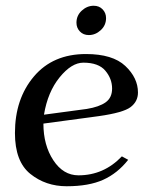

<svg xmlns="http://www.w3.org/2000/svg" viewBox="-20 -638 530 668"><path d="M246 -559Q246 -584 264.5 -601Q283 -618 306 -618Q325 -618 337 -605.5Q349 -593 349 -575Q349 -550 330.5 -533Q312 -516 289 -516Q270 -516 258 -528.5Q246 -541 246 -559ZM460 -316Q460 -285 434.5 -265.5Q409 -246 324 -234L131 -208Q131 -133 165.5 -80.5Q200 -28 253 -28Q341 -28 404 -94L426 -82Q389 -35 339 -12.5Q289 10 212 10Q139 10 85.5 -33Q32 -76 32 -175Q32 -294 98 -372Q164 -450 279 -450Q372 -450 416 -408.5Q460 -367 460 -316ZM133 -239 282 -259Q325 -266 347.5 -282Q370 -298 370 -330Q370 -364 346.5 -392Q323 -420 270 -420Q229 -420 187.5 -369Q146 -318 133 -239Z"/></svg>

Font: Judson
Style: Italic
Weight: 400
Italic angle: -9.5°
Version: Version 20110429